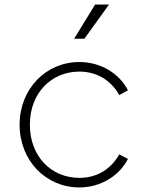

<svg xmlns="http://www.w3.org/2000/svg" viewBox="-20 -810 647 842"><path d="M328 12C425 12 505 -42 541 -113L503 -133C466 -67 404 -30 328 -30C206 -30 111 -123 111 -263C111 -403 206 -496 328 -496C404 -496 466 -459 503 -393L541 -414C505 -485 425 -538 328 -538C181 -538 66 -420 66 -263C66 -106 181 12 328 12ZM305 -640H350L458 -790H397Z"/></svg>

Font: Mluvka ExtraLight
Style: Regular
Weight: 200
Designer: Modified by Jiří Krblich, Original typeface by Gumpita Rahayu
Foundry: Gumpita Rahayu & Jiří Krblich
Version: Version 2.000;Glyphs 3.1.1 (3134)